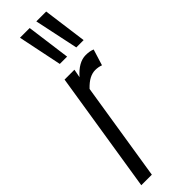

<svg xmlns="http://www.w3.org/2000/svg" viewBox="-275 -794 798 798"><g transform="rotate(-45 124.5 -395.0)"><path d="M138 -536 131 -499Q172 -546 214 -546Q225 -546 234.5 -544.5Q244 -543 254 -539L232 -468Q216 -474 198 -474Q181 -474 163.5 -465Q146 -456 126 -435L57 0H-5L80 -536ZM112 -596 72 -790H129L155 -596ZM209 -596 168 -790H226L252 -596Z"/></g></svg>

Font: Georama ExtraCondensed
Style: Italic
Weight: 400
Width: 2
Italic angle: -9°
Designer: Jean-Baptiste Levee
Foundry: Production Type
Version: Version 1.000